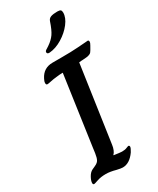

<svg xmlns="http://www.w3.org/2000/svg" viewBox="-231 -992 868 1058"><g transform="rotate(-30 202.5 -462.5)"><path d="M27 -10Q27 -24 38.5 -45Q50 -66 66 -74Q70 -76 84.5 -82.5Q99 -89 104 -94Q114 -102 119 -121Q124 -140 128 -176L191 -618Q171 -618 150 -615Q129 -613 111 -609Q93 -605 87 -605Q78 -605 78 -616Q78 -628 86 -642Q112 -694 170 -694H221Q292 -694 330 -697Q402 -702 397 -702Q405 -702 405 -692Q405 -684 397 -671Q392 -663 385 -650Q378 -637 370 -632.5Q362 -628 347 -626L322 -624Q312 -624 298 -622L228 -139Q226 -122 220 -107.5Q214 -93 206 -86V-84Q246 -78 257 -78Q276 -78 287.5 -83Q299 -88 301 -88Q309 -88 309 -79Q309 -71 296 -50Q261 0 217 0Q206 0 180 -6Q144 -16 117 -16Q85 -16 62 -8Q39 0 35 0Q27 0 27 -10ZM181 -750Q168 -750 168 -761Q168 -766 171.5 -769.5Q175 -773 181.5 -776.5Q188 -780 196 -786Q224 -805 240 -828Q256 -851 272 -899Q277 -914 291.5 -919.5Q306 -925 333 -925Q348 -925 353.5 -920.5Q359 -916 359 -904Q359 -872 332.5 -837.5Q306 -803 265 -778Q224 -753 184 -750Z"/></g></svg>

Font: Charm
Style: Bold
Weight: 700
Designer: Katatrad Aksorn Co.,Ltd.
Foundry: Cadson Demak Co.,Ltd.
Version: Version 1.001